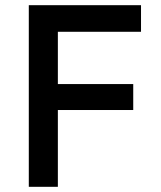

<svg xmlns="http://www.w3.org/2000/svg" viewBox="-20 -720 620 740"><path d="M91 0V-700H523.5V-597.5H203V-396H493.5V-296H203V0Z"/></svg>

Font: Geologica Cursive
Style: Regular
Weight: 400
Designer: Sindre Bremnes, Frode Helland
Foundry: Monokrom Skriftforlag AS
Version: Version 1.010;gftools[0.9.28]